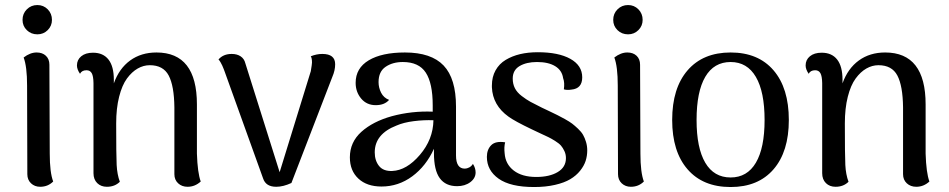

<svg xmlns="http://www.w3.org/2000/svg" viewBox="-20 -732 3783 765"><path d="M128.9 -595.2Q104 -595.2 86.9 -611.8Q69.8 -628.4 69.8 -652.8Q69.8 -677.7 86.9 -694.8Q104 -711.9 128.9 -711.9Q153.3 -711.9 170.2 -694.8Q187 -677.7 187 -652.8Q187 -628.9 170.2 -612.1Q153.3 -595.2 128.9 -595.2ZM178.2 -120.1Q178.2 -44.9 191.9 -8.8Q170.9 12.2 140.1 12.2Q118.2 12.2 103.5 -1.7Q88.9 -15.6 88.9 -38.1L87.9 -391.1Q87.9 -466.8 74.2 -502.9Q100.1 -522.9 126 -522.9Q148.9 -522.9 162.8 -509.8Q176.8 -496.6 176.8 -474.1Z M764.6 -120.1Q767.1 -43 779.8 -8.8Q756.8 12.2 727.5 12.2Q704.6 12.2 689.7 -1.7Q674.8 -15.6 674.8 -38.1V-304.2Q673.8 -390.1 652.1 -431.2Q630.4 -472.2 576.7 -472.2Q551.8 -472.2 528.6 -459Q505.4 -445.8 485.8 -419.2Q466.3 -392.6 454.6 -346.4Q442.9 -300.3 442.9 -240.2Q442.9 -112.8 444.8 -74.7Q446.8 -36.6 457.5 -7.8Q437.5 12.2 405.8 12.2Q382.3 12.2 367.4 -2.4Q352.5 -17.1 352.5 -42V-400.9Q352.1 -428.7 345.5 -440.4Q338.9 -452.1 324.7 -452.1Q305.7 -452.1 298.8 -438Q286.6 -455.6 286.6 -471.2Q286.6 -493.7 303.7 -507.8Q320.8 -522 350.6 -522Q391.1 -522 412.4 -494.6Q433.6 -467.3 433.6 -414.1V-399.9Q454.6 -459 498.5 -491Q542.5 -522.9 603.5 -522.9Q764.6 -522.9 764.6 -315.9Z M1264.2 -517.1Q1315.4 -517.1 1315.4 -476.1Q1315.4 -451.7 1304.2 -425.8L1141.1 -2.9Q1108.4 12.2 1080.6 12.2Q1039.1 12.2 1028.3 -21L875.5 -445.8Q875.5 -446.3 871.6 -456.3Q867.7 -466.3 865.5 -470.9Q863.3 -475.6 859.1 -483.2Q855 -490.7 850.6 -495.1Q869.6 -517.1 903.3 -517.1Q924.3 -517.1 938.7 -507.6Q953.1 -498 957.5 -480L1094.2 -45.9L1218.3 -448.2Q1223.1 -476.6 1223.1 -482.9Q1223.1 -500.5 1218.3 -507.8Q1241.7 -517.1 1264.2 -517.1Z M1864.3 -79.1Q1875 -62.5 1875 -44.9Q1875 -22 1853.8 -6.1Q1832.5 9.8 1801.3 9.8Q1755.4 9.8 1732.2 -22Q1709 -53.7 1709 -122.1V-139.2Q1677.7 -70.3 1622.6 -29.5Q1567.4 11.2 1500 11.2Q1441.9 11.2 1408 -20.3Q1374 -51.8 1374 -105Q1374 -165.5 1419.9 -206.8Q1465.8 -248 1541 -269Q1620.6 -290.5 1704.1 -287.1V-312Q1704.1 -400.4 1676.5 -442.6Q1648.9 -484.9 1585 -484.9Q1544.4 -484.9 1516.4 -465.8Q1488.3 -446.8 1488.3 -404.8Q1488.3 -382.8 1498.5 -362.5Q1508.8 -342.3 1530.3 -334Q1512.2 -313 1477.1 -313Q1440.9 -313 1418.9 -339.4Q1397 -365.7 1397 -401.9Q1397 -460.4 1449.2 -491.7Q1501.5 -522.9 1593.3 -522.9Q1698.2 -522.9 1747.6 -470.9Q1796.9 -418.9 1796.9 -307.1V-112.8Q1796.9 -60.1 1832 -60.1Q1840.3 -60.1 1849.6 -64.9Q1858.9 -69.8 1864.3 -79.1ZM1543 -50.8Q1600.1 -53.2 1652.8 -114.7Q1705.6 -176.3 1707 -252.9Q1669.4 -254.4 1628.7 -249.3Q1587.9 -244.1 1560.1 -231.9Q1473.1 -198.2 1473.1 -125Q1473.1 -92.3 1490.2 -70.8Q1507.3 -49.3 1543 -50.8Z M2107.9 13.2Q2013.7 13.2 1966.8 -20Q1919.9 -53.2 1919.9 -106.9Q1919.9 -136.2 1937.3 -153.6Q1954.6 -170.9 1992.7 -165Q1987.8 -146 1990.7 -121.1Q1993.7 -78.1 2026.9 -52.5Q2060.1 -26.9 2116.7 -26.9Q2169.4 -26.9 2202.1 -46.4Q2234.9 -65.9 2234.9 -102.1Q2234.9 -117.2 2228.8 -130.1Q2222.7 -143.1 2215.1 -151.9Q2207.5 -160.6 2191.4 -170.7Q2175.3 -180.7 2164.6 -185.8Q2153.8 -190.9 2131.6 -201.2Q2109.4 -211.4 2098.6 -216.8Q2031.2 -249 2006.3 -267.1Q1942.9 -312.5 1939.9 -384.3Q1939.9 -387.7 1939.9 -391.1Q1939.9 -425.8 1954.6 -451.9Q1969.2 -478 1994.9 -493.4Q2020.5 -508.8 2052.5 -516.4Q2084.5 -523.9 2122.6 -523.9Q2205.1 -523.9 2252.4 -497.6Q2299.8 -471.2 2299.8 -423.8Q2299.8 -378.9 2256.8 -375Q2239.7 -372.1 2226.6 -376Q2230.5 -402.8 2223.6 -420.9Q2219.2 -451.7 2192.1 -468.3Q2165 -484.9 2119.6 -484.9Q2077.6 -484.9 2050.3 -468.8Q2022.9 -452.6 2022.9 -418.9Q2022.9 -397.5 2031.5 -380.6Q2040 -363.8 2058.8 -349.4Q2077.6 -335 2093.8 -326.2Q2109.9 -317.4 2138.7 -303.2Q2146 -299.8 2149.9 -297.9Q2156.2 -294.9 2168.5 -289.1Q2189.9 -278.8 2200.9 -273.4Q2211.9 -268.1 2230.7 -257.6Q2249.5 -247.1 2259.8 -239.3Q2270 -231.4 2283.2 -219Q2296.4 -206.5 2303.2 -194.6Q2310.1 -182.6 2314.9 -166.5Q2319.8 -150.4 2319.8 -132.8Q2319.8 -111.3 2313.5 -91.3Q2307.1 -71.3 2291.5 -51.8Q2275.9 -32.2 2252.2 -18.1Q2228.5 -3.9 2191.4 4.6Q2154.3 13.2 2107.9 13.2Z M2482.4 -595.2Q2457.5 -595.2 2440.4 -611.8Q2423.3 -628.4 2423.3 -652.8Q2423.3 -677.7 2440.4 -694.8Q2457.5 -711.9 2482.4 -711.9Q2506.8 -711.9 2523.7 -694.8Q2540.5 -677.7 2540.5 -652.8Q2540.5 -628.9 2523.7 -612.1Q2506.8 -595.2 2482.4 -595.2ZM2531.7 -120.1Q2531.7 -44.9 2545.4 -8.8Q2524.4 12.2 2493.7 12.2Q2471.7 12.2 2457 -1.7Q2442.4 -15.6 2442.4 -38.1L2441.4 -391.1Q2441.4 -466.8 2427.7 -502.9Q2453.6 -522.9 2479.5 -522.9Q2502.4 -522.9 2516.4 -509.8Q2530.3 -496.6 2530.3 -474.1Z M2891.1 13.2Q2780.8 13.2 2719.5 -57.4Q2658.2 -127.9 2658.2 -253.9Q2658.2 -380.9 2719.7 -451.9Q2781.2 -522.9 2891.1 -522.9Q3001 -522.9 3062 -451.9Q3123 -380.9 3123 -253.9Q3123 -127.9 3062 -57.4Q3001 13.2 2891.1 13.2ZM2891.1 -24.9Q2957 -24.9 2991.7 -83.7Q3026.4 -142.6 3026.4 -253.9Q3026.4 -366.2 2991.7 -425.5Q2957 -484.9 2891.1 -484.9Q2824.7 -484.9 2790 -425.8Q2755.4 -366.7 2755.4 -253.9Q2755.4 -142.6 2790 -83.7Q2824.7 -24.9 2891.1 -24.9Z M3668 -120.1Q3670.4 -43 3683.1 -8.8Q3660.2 12.2 3630.9 12.2Q3607.9 12.2 3593 -1.7Q3578.1 -15.6 3578.1 -38.1V-304.2Q3577.1 -390.1 3555.4 -431.2Q3533.7 -472.2 3480 -472.2Q3455.1 -472.2 3431.9 -459Q3408.7 -445.8 3389.2 -419.2Q3369.6 -392.6 3357.9 -346.4Q3346.2 -300.3 3346.2 -240.2Q3346.2 -112.8 3348.1 -74.7Q3350.1 -36.6 3360.8 -7.8Q3340.8 12.2 3309.1 12.2Q3285.6 12.2 3270.8 -2.4Q3255.9 -17.1 3255.9 -42V-400.9Q3255.4 -428.7 3248.8 -440.4Q3242.2 -452.1 3228 -452.1Q3209 -452.1 3202.1 -438Q3189.9 -455.6 3189.9 -471.2Q3189.9 -493.7 3207 -507.8Q3224.1 -522 3253.9 -522Q3294.4 -522 3315.7 -494.6Q3336.9 -467.3 3336.9 -414.1V-399.9Q3357.9 -459 3401.9 -491Q3445.8 -522.9 3506.8 -522.9Q3668 -522.9 3668 -315.9Z"/></svg>

Font: Arima Madurai Medium
Style: Regular
Weight: 500
Designer: Joana Correia and Natanael Gama
Foundry: NDISCOVER
Version: Version 1.019;PS 001.019;hotconv 1.0.88;makeotf.lib2.5.64775